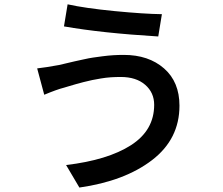

<svg xmlns="http://www.w3.org/2000/svg" viewBox="-20 -799 1017 875"><path d="M682.6 -321.3Q682.6 -377 641.6 -412.6Q600.6 -448.2 530.3 -448.2Q507.8 -448.2 485.4 -446.8Q462.9 -445.3 439.9 -441.4Q417 -437.5 399.9 -434.1Q382.8 -430.7 360.4 -424.8Q337.9 -418.9 327.6 -416Q317.4 -413.1 295.9 -406.7Q274.4 -400.4 271.5 -399.4Q240.2 -391.6 181.6 -367.2L149.4 -487.3Q185.5 -491.2 250 -502.9Q252 -502.9 281.2 -510.3Q310.5 -517.6 320.3 -519.5Q330.1 -521.5 358.4 -527.8Q386.7 -534.2 403.8 -536.6Q420.9 -539.1 446.8 -542.5Q472.7 -545.9 496.6 -547.4Q520.5 -548.8 543.9 -548.8Q657.2 -548.8 727.5 -487.3Q797.9 -425.8 797.9 -317.4Q797.9 -165 672.9 -69.3Q547.9 26.4 341.8 55.7L281.2 -46.9Q470.7 -69.3 576.7 -137.2Q682.6 -205.1 682.6 -321.3ZM271.5 -678.7 288.1 -779.3Q367.2 -761.7 502 -748.5Q636.7 -735.4 717.8 -734.4L701.2 -632.8Q443.4 -648.4 271.5 -678.7Z"/></svg>

Font: Min Sans SemiBold
Style: Regular
Weight: 600
Designer: Jinseong-Kim, NotoSansCJK, Nunito
Foundry: Jinseong-Kim
Version: Version 1.400;Glyphs 3.1.2 (3151)